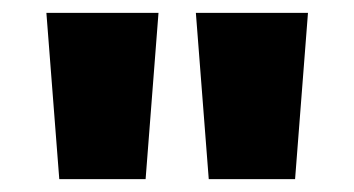

<svg xmlns="http://www.w3.org/2000/svg" viewBox="-20 -734 549 298"><path d="M52 -714 72 -456H206L226 -714ZM284 -714 304 -456H438L458 -714Z"/></svg>

Font: Noto Sans Thai Looped SemiCondensed Black
Style: Regular
Weight: 900
Width: 4
Designer: Sasikarn Vongin, Ben Mitchell
Foundry: The Fontpad Ltd
Version: Version 1.001